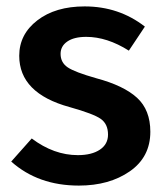

<svg xmlns="http://www.w3.org/2000/svg" viewBox="-20 -564 514 599"><path d="M244 -544Q351 -544 432 -481L382 -406Q314 -449 249 -449Q211 -449 190 -434.5Q169 -420 169 -396Q169 -369 191 -354Q213 -339 280 -320Q366 -297 407.5 -259Q449 -221 449 -153Q449 -74 385 -29.5Q321 15 226 15Q99 15 15 -60L79 -132Q148 -80 223 -80Q266 -80 291.5 -97Q317 -114 317 -144Q317 -177 294.5 -193Q272 -209 197 -230Q40 -273 40 -390Q40 -457 96.5 -500.5Q153 -544 244 -544Z"/></svg>

Font: FiraGO Medium
Style: Regular
Weight: 500
Designer: bBox Type
Foundry: bBox Type GmbH
Version: Version 1.001;PS 001.001;hotconv 1.0.88;makeotf.lib2.5.64775